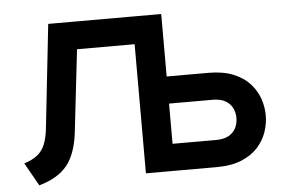

<svg xmlns="http://www.w3.org/2000/svg" viewBox="-50 -771 1267 854"><g transform="rotate(-5 583.0 -344.0)"><path d="M569 0V-576.5H221.5L241 -700H698.5V0ZM92 12 34 -91Q70 -102.5 92.5 -120Q115 -137.5 126.5 -165.2Q138 -193 143 -234.5L194 -700H326L270 -211.5Q259 -114.5 218 -63.2Q177 -12 92 12ZM569 0V-700H698.5V-421H885Q950.5 -421 996 -402.2Q1041.5 -383.5 1069.2 -352.8Q1097 -322 1109.8 -285Q1122.5 -248 1122.5 -210.5Q1122.5 -173 1109.8 -136Q1097 -99 1069.2 -68.2Q1041.5 -37.5 996 -18.8Q950.5 0 885 0ZM698.5 -120.5H893Q928 -120.5 949.8 -133Q971.5 -145.5 981.5 -166Q991.5 -186.5 991.5 -210.5Q991.5 -234.5 981.5 -254.8Q971.5 -275 949.8 -287.5Q928 -300 893 -300H698.5Z"/></g></svg>

Font: Undotted
Style: Bold
Weight: 700
Designer: Delve Withrington, Dave Bailey, Thomas Jockin
Foundry: Delve Fonts LLC
Version: Version 4.000